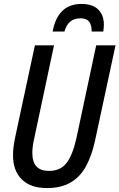

<svg xmlns="http://www.w3.org/2000/svg" viewBox="-20 -944 606 974"><path d="M218 10Q135 10 90.5 -34Q46 -78 46 -157Q46 -175 48.5 -197Q51 -219 56 -243L157 -714H254L153 -239Q144 -200 144 -168Q144 -77 228 -77Q286 -77 317 -116.5Q348 -156 367 -240L468 -714H566L462 -230Q446 -156 417 -102Q388 -48 339.5 -19Q291 10 218 10ZM247 -784Q273 -924 393 -924Q451 -924 479 -895Q507 -866 507 -819Q507 -810 506 -801Q505 -792 504 -784H445Q445 -818 432 -834.5Q419 -851 388 -851Q325 -851 307 -784Z"/></svg>

Font: Noto Sans Condensed Medium
Style: Italic
Weight: 500
Width: 3
Italic angle: -12°
Designer: Monotype Design Team
Foundry: Monotype Imaging Inc.
Version: Version 2.013; ttfautohint (v1.8.4.7-5d5b)